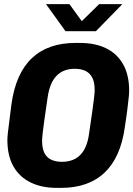

<svg xmlns="http://www.w3.org/2000/svg" viewBox="-20 -905 649 935"><path d="M257 10Q183 10 129 -16.5Q75 -43 45.5 -94.5Q16 -146 16 -223Q16 -236 18 -255Q20 -274 24.5 -308Q29 -342 36 -399Q57 -548 135.5 -622Q214 -696 348 -696H368Q443 -696 496.5 -670Q550 -644 579.5 -592Q609 -540 609 -463Q609 -451 607 -432Q605 -413 601 -379Q597 -345 588 -287Q568 -139 489.5 -64.5Q411 10 277 10ZM281 -117Q339 -117 372 -151.5Q405 -186 414 -256Q424 -323 429.5 -363Q435 -403 437.5 -424Q440 -445 440.5 -454Q441 -463 441 -468Q441 -505 429 -527.5Q417 -550 395.5 -560Q374 -570 344 -570Q288 -570 255 -535.5Q222 -501 212 -431Q202 -364 196.5 -324Q191 -284 188.5 -263Q186 -242 185.5 -233Q185 -224 185 -219Q185 -182 196.5 -159.5Q208 -137 230 -127Q252 -117 281 -117ZM299 -753 204 -885H318L392 -783H359L463 -885H576L447 -753Z"/></svg>

Font: Chivo Mono
Style: Bold Italic
Weight: 700
Italic angle: -8.05°
Monospace: yes
Version: Version 1.008